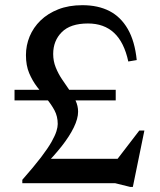

<svg xmlns="http://www.w3.org/2000/svg" viewBox="-20 -706 616 740"><path d="M474.5 -469Q458.5 -543 419.8 -579.2Q381 -615.5 319 -615.5Q251.5 -615.5 218.2 -582.2Q185 -549 185 -498Q185 -470.5 194.8 -446.2Q204.5 -422 218.8 -400.8Q233 -379.5 247.2 -359.2Q261.5 -339 271.2 -318.5Q281 -298 281 -275.5Q281 -249 264.5 -215Q248 -181 217.8 -142.5Q187.5 -104 147 -63.5L147.5 -94H468L411 -65L517 -203H536.5L492 14.5H482L423.5 0H66V-13Q110.5 -63.5 137.8 -99.2Q165 -135 178.8 -159.5Q192.5 -184 197.5 -200.2Q202.5 -216.5 202.5 -228Q202.5 -257.5 190 -280.8Q177.5 -304 159.5 -325.5Q141.5 -347 123.2 -370.8Q105 -394.5 92.5 -424Q80 -453.5 80 -493.5Q80 -531 94.2 -565.5Q108.5 -600 136.2 -627Q164 -654 204.5 -670Q245 -686 297.5 -686Q358 -686 401.8 -663.5Q445.5 -641 472.5 -594.2Q499.5 -547.5 507 -474.5ZM426 -360V-319H36V-360Z"/></svg>

Font: Newsreader 24pt Medium
Style: Regular
Weight: 500
Designer: Hugues Gentile
Foundry: Production Type
Version: Version 1.003